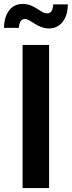

<svg xmlns="http://www.w3.org/2000/svg" viewBox="-46 -956 365 976"><path d="M203.6 -727.5V0H68.8V-727.5ZM203.6 -811.5Q182.1 -811.5 163.8 -818.6Q145.5 -825.7 130.9 -835.2Q116.2 -844.7 103.5 -852.1Q90.8 -859.4 80.1 -859.4Q65.4 -859.4 58.1 -846.4Q50.8 -833.5 49.8 -814.5H-25.9Q-24.4 -871.6 1 -903.8Q26.4 -936 69.8 -936Q92.3 -936 109.9 -928.7Q127.4 -921.4 141.6 -912.1Q155.8 -902.8 168.2 -895.5Q180.7 -888.2 193.4 -888.2Q209 -888.2 216.1 -899.7Q223.1 -911.1 224.6 -933.6H298.8Q297.9 -876 271.5 -843.8Q245.1 -811.5 203.6 -811.5Z"/></svg>

Font: V-Inter
Style: SemiBold-600
Weight: 600
Designer: Rasmus Andersson
Foundry: rsms
Version: Version 4.000;git-4146feb